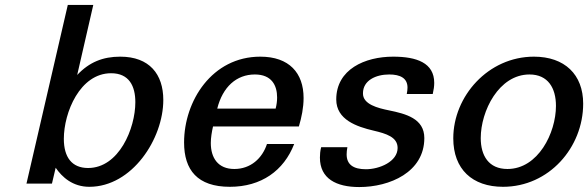

<svg xmlns="http://www.w3.org/2000/svg" viewBox="-20 -742 2377 776"><path d="M87 0H190L205 -64C231 -26 274 13 341 13C514 13 640 -181 640 -338C640 -442 584 -513 466 -513C396 -513 341 -491 292 -439L357 -722H254ZM238 -181C238 -287 303 -446 429 -446C502 -446 527 -394 527 -329C527 -223 461 -63 336 -63C270 -63 238 -107 238 -181Z M724 -166C724 -55 778 13 909 13C1036 13 1127 -52 1169 -160H1059C1040 -102 993 -59 927 -59C861 -59 832 -104 832 -164C832 -185 836 -209 841 -231H1188C1199 -268 1207 -307 1207 -346C1207 -447 1149 -513 1032 -513C837 -513 724 -334 724 -166ZM858 -303C880 -391 936 -441 1010 -441C1078 -441 1100 -397 1100 -348C1100 -334 1098 -318 1094 -303Z M1278 -147C1274 -132 1273 -117 1273 -105C1273 -20 1339 14 1432 14C1555 14 1695 -46 1695 -184C1695 -263 1620 -282 1552 -296C1508 -305 1446 -320 1447 -365C1447 -417 1499 -441 1553 -441C1598 -441 1627 -426 1627 -388C1627 -381 1626 -372 1624 -362H1729C1733 -379 1735 -394 1735 -407C1735 -488 1664 -513 1569 -513C1455 -513 1339 -462 1339 -340C1339 -258 1422 -230 1490 -214C1541 -202 1587 -188 1587 -144C1587 -89 1514 -58 1459 -58C1408 -58 1381 -77 1381 -118C1381 -127 1382 -136 1384 -147Z M1812 -183C1812 -58 1889 13 2013 13C2199 13 2337 -146 2337 -323C2337 -441 2262 -513 2138 -513C1953 -513 1812 -353 1812 -183ZM1923 -184C1923 -293 1996 -441 2120 -441C2195 -441 2227 -386 2227 -314C2227 -205 2155 -59 2031 -59C1955 -59 1923 -113 1923 -184Z"/></svg>

Font: Perun Medium Italic
Style: Regular
Weight: 500
Italic angle: -12°
Foundry: Copyright (c) Stefan Peev, Context Ltd, 2016
Version: Version 1.026